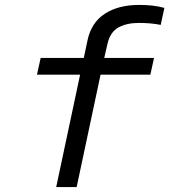

<svg xmlns="http://www.w3.org/2000/svg" viewBox="-20 -759 687 779"><path d="M403 -524H605L590 -456H388L291 0H208L305 -456H130L145 -524H320L335 -595Q350 -667 405 -703Q460 -739 544 -739Q572 -739 596.5 -736.5Q621 -734 647 -727L632 -658Q593 -666 543 -666Q494 -666 460.5 -647.5Q427 -629 416 -581Z"/></svg>

Font: Fragment Mono SC
Style: Italic
Weight: 400
Italic angle: -12°
Monospace: yes
Designer: Wei Huang based on Nimbus Sans by URW Studio, based on Helvetica by Max Miedinger.
Foundry: Wei Huang
Version: Version 1.012; ttfautohint (v1.8.4.7-5d5b)